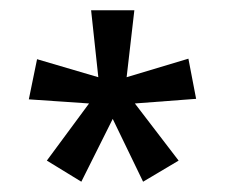

<svg xmlns="http://www.w3.org/2000/svg" viewBox="-20 -781 437 373"><path d="M241 -761H157L171 -631L52 -666L36 -588L153 -580L71 -469L138 -428L199 -550L258 -428L327 -469L242 -580L361 -589L346 -667L226 -631Z"/></svg>

Font: Noto Sans Gujarati ExtraCondensed
Style: Regular
Weight: 400
Width: 2
Designer: Jelle Bosma - Monotype Design Team, Universal Thirst
Foundry: Monotype Imaging Inc.
Version: Version 2.106